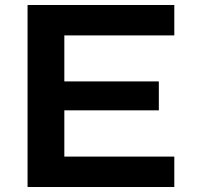

<svg xmlns="http://www.w3.org/2000/svg" viewBox="-20 -750 818 770"><path d="M90.5 0H679V-122H238V-307.5H617V-423.5H238V-608H679V-730H90.5Z"/></svg>

Font: Monaspace Neon Wide
Style: Bold
Weight: 700
Width: 7
Designer: Riley Cran & the Lettermatic Team
Foundry: Lettermatic
Version: Version 1.000 (Monaspace Neon)